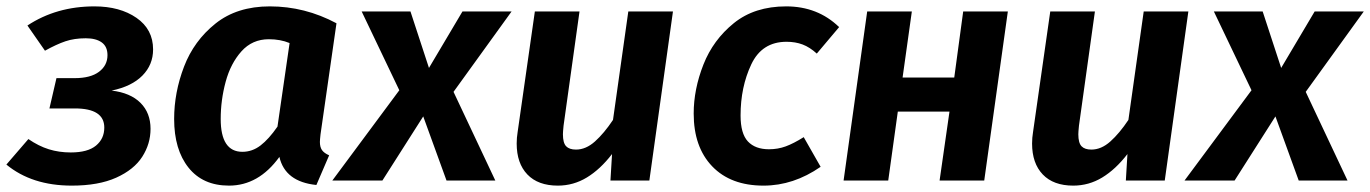

<svg xmlns="http://www.w3.org/2000/svg" viewBox="-34 -566 4296 602"><path d="M446 -411Q446 -363 412.5 -329Q379 -295 316 -282Q375 -275 406.5 -243.5Q438 -212 438 -162Q438 -115 412 -74.5Q386 -34 330.5 -9Q275 16 191 16Q66 16 -14 -50L55 -130Q87 -108 119 -98Q151 -88 188 -88Q241 -88 267 -109.5Q293 -131 293 -166Q293 -226 201 -226H121L143 -321H200Q250 -321 276.5 -341Q303 -361 303 -393Q303 -420 285 -433Q267 -446 235 -446Q199 -446 171 -436.5Q143 -427 107 -407L52 -486Q143 -546 262 -546Q342 -546 394 -510Q446 -474 446 -411Z M1021 -493 971 -145Q969 -127 969 -121Q969 -105 975.5 -95.5Q982 -86 998 -79L958 14Q860 4 842 -74Q777 16 684 16Q602 16 557 -40.5Q512 -97 512 -193Q512 -276 543 -357Q574 -438 641.5 -492Q709 -546 812 -546Q922 -546 1021 -493ZM658 -193Q658 -90 726 -90Q757 -90 783 -110Q809 -130 836 -169L874 -431Q845 -443 809 -443Q757 -443 723 -405Q689 -367 673.5 -309.5Q658 -252 658 -193Z M1388 -278 1519 0H1366L1293 -201L1165 0H1008L1218 -283L1100 -530H1253L1311 -353L1416 -530H1570Z M1586 -116Q1586 -134 1589 -152L1643 -530H1783L1733 -172Q1731 -152 1731 -145Q1731 -118 1741 -107.5Q1751 -97 1772 -97Q1803 -97 1831.5 -122.5Q1860 -148 1888 -190L1936 -530H2076L2002 0H1880L1885 -83Q1848 -35 1806 -9.5Q1764 16 1715 16Q1653 16 1619.5 -19Q1586 -54 1586 -116Z M2597 -481 2527 -398Q2505 -418 2482.5 -426.5Q2460 -435 2432 -435Q2355 -435 2321.5 -364Q2288 -293 2288 -204Q2288 -147 2311 -122.5Q2334 -98 2377 -98Q2405 -98 2429.5 -107Q2454 -116 2486 -136L2539 -43Q2454 16 2360 16Q2257 16 2199 -44.5Q2141 -105 2141 -210Q2141 -286 2171.5 -363.5Q2202 -441 2267 -493.5Q2332 -546 2431 -546Q2530 -546 2597 -481Z M2943 -216H2781L2751 0H2611L2685 -530H2825L2796 -323H2958L2986 -530H3126L3052 0H2912Z M3202 -116Q3202 -134 3205 -152L3259 -530H3399L3349 -172Q3347 -152 3347 -145Q3347 -118 3357 -107.5Q3367 -97 3388 -97Q3419 -97 3447.5 -122.5Q3476 -148 3504 -190L3552 -530H3692L3618 0H3496L3501 -83Q3464 -35 3422 -9.5Q3380 16 3331 16Q3269 16 3235.5 -19Q3202 -54 3202 -116Z M4060 -278 4191 0H4038L3965 -201L3837 0H3680L3890 -283L3772 -530H3925L3983 -353L4088 -530H4242Z"/></svg>

Font: Fira Sans SemiBold
Style: Italic
Weight: 600
Italic angle: -8°
Designer: bBox Type GmbH & Carrois Corporate GbR & Edenspiekermann AG
Foundry: bBox Type GmbH & Carrois Corporate GbR & Edenspiekermann AG
Version: Version 4.301